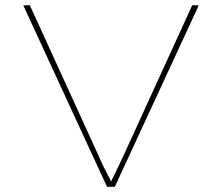

<svg xmlns="http://www.w3.org/2000/svg" viewBox="-20 -721 857 741"><path d="M393 0 70 -700 95 -701 360 -121Q373 -91 382.5 -72Q392 -53 398.5 -41Q405 -29 408 -21.5Q411 -14 414 -9H403Q413 -29 421.5 -46.5Q430 -64 438.5 -82Q447 -100 456 -119L722 -701L747 -700L423 0Z"/></svg>

Font: Lexend Peta Thin
Style: Regular
Weight: 250
Version: Version 1.007